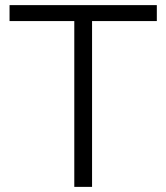

<svg xmlns="http://www.w3.org/2000/svg" viewBox="-20 -730 650 750"><path d="M592.6 -647.7H339.6V0H270.2V-647.7H17.3V-710H592.6Z"/></svg>

Font: Raleway Thin
Style: Regular
Weight: 100
Designer: Matt McInerney, Pablo Impallari, Rodrigo Fuenzalida
Foundry: Matt McInerney, Pablo Impallari, Rodrigo Fuenzalida
Version: Version 4.026